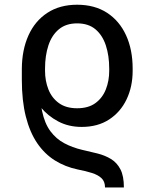

<svg xmlns="http://www.w3.org/2000/svg" viewBox="-20 -573 663 824"><path d="M511.7 231.4H430.7Q430.7 206.1 415.8 191.9Q400.9 177.7 374.8 169.4Q348.6 161.1 313.5 154.3Q259.8 143.1 215.6 115.5Q171.4 87.9 139.6 41.3Q107.9 -5.4 90.8 -73Q73.7 -140.6 73.7 -231V-274.9L155.8 -273.9V-230Q149.4 -150.9 160.4 -97.2Q171.4 -43.5 196.3 -10Q221.2 23.4 255.9 41.7Q290.5 60.1 331.5 69.8Q366.2 77.6 398.4 85.7Q430.7 93.8 456.3 109.4Q481.9 125 496.8 153.6Q511.7 182.1 511.7 231.4ZM330.6 -28.3Q274.4 -28.3 230 -51.8Q185.5 -75.2 154.1 -113.5Q122.6 -151.9 104 -196.3Q98.1 -210.4 91.1 -222.2Q84 -233.9 78.9 -244.9Q73.7 -255.9 73.7 -268.1V-277.8Q74.2 -358.9 102.1 -420.9Q129.9 -482.9 183.1 -517.8Q236.3 -552.7 311 -552.7Q386.2 -552.7 439.5 -518.1Q492.7 -483.4 521 -421.6Q549.3 -359.9 549.3 -278.8V-269Q549.3 -201.2 523.2 -146.5Q497.1 -91.8 448.2 -60.1Q399.4 -28.3 330.6 -28.3ZM311 -108.4Q359.4 -108.4 389.6 -130.6Q419.9 -152.8 434.3 -189.5Q448.7 -226.1 448.7 -269V-278.8Q448.7 -334 434.3 -377.9Q419.9 -421.9 389.6 -447.3Q359.4 -472.7 311 -472.7Q263.2 -472.7 232.7 -447.3Q202.1 -421.9 187.7 -377.9Q173.3 -334 173.3 -278.8V-269Q173.3 -226.1 187.7 -189.5Q202.1 -152.8 232.7 -130.6Q263.2 -108.4 311 -108.4Z"/></svg>

Font: Inter 20pt
Style: Regular
Weight: 400
Version: Version 4.001;git-66647c0bb